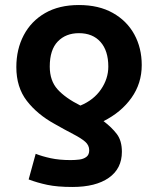

<svg xmlns="http://www.w3.org/2000/svg" viewBox="-20 -557 628 764"><path d="M268 187Q208 187 168 178.5Q128 170 94 157L122 55Q147 65 181.5 72.5Q216 80 261 80Q278 80 295 78Q312 76 323.5 67.5Q335 59 335 41Q335 21 319 7Q303 -7 272 -23Q241 -39 197 -64Q128 -102 86.5 -156Q45 -210 45 -290Q45 -361 74.5 -417Q104 -473 159.5 -505Q215 -537 294 -537Q373 -537 429 -505.5Q485 -474 514.5 -420Q544 -366 544 -298Q544 -225 503 -167.5Q462 -110 392 -75Q425 -50 445 -23.5Q465 3 465 47Q465 114 413 150.5Q361 187 268 187ZM300 -137Q353 -159 382 -201.5Q411 -244 411 -292Q411 -355 380 -390Q349 -425 294 -425Q242 -425 210 -392Q178 -359 178 -292Q178 -236 209 -201.5Q240 -167 300 -137Z"/></svg>

Font: Ubuntu Sans
Style: Bold
Weight: 700
Designer: Dalton Maag Ltd
Foundry: Dalton Maag Ltd
Version: Version 1.006; ttfautohint (v1.8.4.7-5d5b)